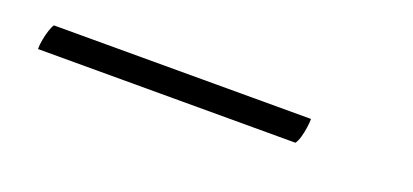

<svg xmlns="http://www.w3.org/2000/svg" viewBox="-13 -18 717 333"><g transform="rotate(20 345.5 148.0)"><path d="M42.8 172Q42.8 164 44.6 154.5Q46.3 145 49.1 136.5Q51.9 128 54.7 124H529.3Q529.3 131 527.9 140.5Q526.5 150 524.1 158.5Q521.6 167 518.1 172Z"/></g></svg>

Font: Petrona
Style: Italic
Weight: 400
Italic angle: -9°
Designer: Ringo R. Seeber
Foundry: Ringo R. Seeber
Version: Version 2.001; ttfautohint (v1.8.3)